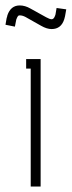

<svg xmlns="http://www.w3.org/2000/svg" viewBox="-41 -679 261 699"><path d="M195.8 -620.1Q193.8 -611.8 192.9 -608.9Q181.6 -573.2 147 -573.2Q129.4 -573.2 108.9 -585L51.8 -617.2Q41 -623 30.8 -623Q28.3 -623 27.1 -622.6Q25.9 -622.1 23.9 -619.6Q22 -617.2 20 -611.8Q19 -610.8 18.1 -606.9L13.2 -582L-21 -588.9L-17.1 -611.8Q-16.6 -613.3 -15.9 -616Q-15.1 -618.7 -14.6 -620.4Q-14.2 -622.1 -14.2 -623Q-2 -659.2 30.8 -659.2Q50.3 -659.2 69.8 -647.9L127 -616.2Q140.1 -608.9 147 -608.9Q154.8 -608.9 159.2 -621.1Q162.1 -629.4 159.2 -618.7Q159.7 -620.6 161.1 -627L165 -649.9L200.2 -645ZM70.8 -429.2H54.2V-463.9H106.9V0H70.8Z"/></svg>

Font: RawengulkPcs
Style: Regular
Weight: 400
Version: Version 0.92